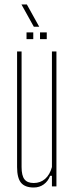

<svg xmlns="http://www.w3.org/2000/svg" viewBox="-20 -829 331 854"><path d="M130 5Q91 5 73.5 -16.2Q56 -37.5 56 -86V-600H76V-86Q76 -48 88.8 -31.5Q101.5 -15 130 -15Q159.5 -15 180.5 -33.2Q201.5 -51.5 211 -86V-600H231V0H211V-47H203Q193.5 -22.5 174.5 -8.8Q155.5 5 130 5ZM158 -655V-685H188V-655ZM98 -655V-685H128V-655ZM130.5 -710 75.5 -809H99.5L154.5 -710Z"/></svg>

Font: Big Shoulders Thin
Style: Regular
Weight: 100
Designer: Patric King
Foundry: XO Type Co
Version: Version 2.002